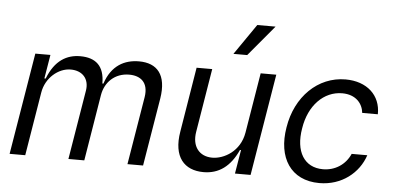

<svg xmlns="http://www.w3.org/2000/svg" viewBox="-53 -908 2103 1026"><g transform="rotate(5 998.0 -395.0)"><path d="M112.9 0 169 -340.9C181.8 -420.8 249.6 -477.3 315.3 -477.3C378.6 -477.3 415.8 -435.7 406.2 -373.6L344.5 0H429.7L487.9 -355.1C499.6 -425.4 552.2 -477.3 629.3 -477.3C688.6 -477.3 734.4 -445.7 721.6 -365.1L661.2 0H745L805.4 -365.1C826 -493.3 772.7 -552.6 675.4 -552.6C597.3 -552.6 528.4 -516.7 495.7 -417.6H490.1C490.4 -512.1 442.5 -552.6 360.1 -552.6C289.1 -552.6 225.1 -518.5 186.1 -417.6H179L200.3 -545.5H119.3L29.1 0Z M1247.9 -636.4 1385.7 -801.1H1287.6L1174 -636.4ZM1069.6 7.1C1151.3 7.1 1212.7 -36.9 1253.6 -127.8H1259.2L1237.9 0H1321.7L1411.9 -545.5H1328.1L1274.9 -223C1257.8 -120.7 1171.9 -73.9 1109.4 -73.9C1039.8 -73.9 998.6 -125 1012.1 -204.5L1068.2 -545.5H984.4L927.6 -198.9C903.8 -59.7 966.6 7.1 1069.6 7.1Z M1691.1 11.4C1811.1 11.4 1902 -62.5 1933.9 -159.1H1850.1C1823.9 -99.4 1768.5 -63.9 1703.8 -63.9C1603.7 -63.9 1552.6 -146.3 1574.6 -272.7C1593.7 -396.3 1673.3 -477.3 1772 -477.3C1845.2 -477.3 1882.1 -431.8 1887.1 -382.1H1970.9C1973 -484.4 1897.7 -552.6 1783.4 -552.6C1634.9 -552.6 1517 -436.1 1490.8 -269.9C1463.1 -106.5 1536.9 11.4 1691.1 11.4Z"/></g></svg>

Font: Riot Sans 2.0
Style: Italic
Weight: 400
Italic angle: -9.39999°
Designer: Rasmus Andersson
Foundry: rsms
Version: Version 3.006;hotconv 1.0.109;makeotfexe 2.5.65596